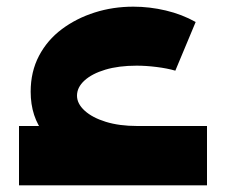

<svg xmlns="http://www.w3.org/2000/svg" viewBox="-20 -556 678 576"><path d="M392 -52Q299 -52 227 -77.5Q155 -103 113.5 -154Q72 -205 72 -281Q72 -341 97 -388.5Q122 -436 165.5 -468.5Q209 -501 264 -518.5Q319 -536 380 -536Q429 -536 477.5 -524.5Q526 -513 567 -490L506 -344Q482 -351 450 -355Q418 -359 390 -359Q336 -359 296 -347Q256 -335 233.5 -314.5Q211 -294 211 -269Q211 -245 234 -224Q257 -203 297.5 -190.5Q338 -178 392 -178ZM37 0V-178H601V0Z"/></svg>

Font: Alexandria
Style: Bold
Weight: 700
Designer: Mohamed Gaber
Foundry: Kief Type Foundry
Version: Version 5.100